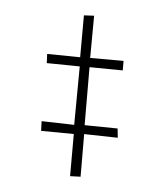

<svg xmlns="http://www.w3.org/2000/svg" viewBox="-97 -698 659 768"><g transform="rotate(-15 232.5 -314.0)"><path d="M142 -4 200 -165 326 -116 335 -152 211 -199 290 -418 415 -371 428 -407 302 -453 361 -612 322 -624 264 -466 140 -513 129 -478 253 -431 171 -211 49 -259 37 -222 160 -176 102 -17Z"/></g></svg>

Font: Kathrein 37 Thin Condensed
Style: Regular
Weight: 250
Width: 3
Designer: Lazydogs Typefoundry, based on Open Sans by Ascender Corporation
Foundry: Lazydogs Typefoundry
Version: Version 1.003;PS 001.003;hotconv 1.0.88;makeotf.lib2.5.64775